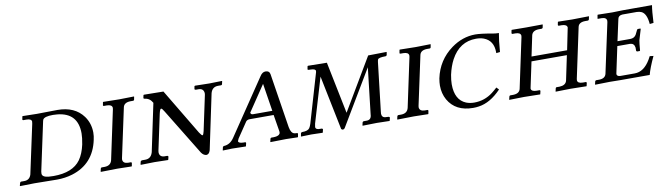

<svg xmlns="http://www.w3.org/2000/svg" viewBox="-32 -879 4509 1297"><g transform="rotate(-10 2223.0 -231.0)"><path d="M34.2 -21Q37.1 -26.9 41 -27.8H64Q100.6 -27.8 111.8 -64Q113.3 -68.8 113.8 -73.2L184.1 -399.9Q186 -412.1 186 -415Q184.1 -433.6 150.9 -434.1H127.9Q123.5 -435.5 123 -439L127 -460L128.9 -461.9L227.1 -460Q332.5 -461.9 367.2 -461.9Q486.3 -461.9 544.4 -382.3Q579.6 -333.5 580.1 -270Q580.1 -245.1 574.2 -220.2Q540.5 -60.5 389.6 -14.2Q338.9 1 283.2 1Q232.9 1 168.5 -0.5Q139.2 -1 128.9 -1L30.8 1L28.8 -1ZM188 -70.8Q187 -64.9 187 -57.1Q187 -32.7 231.9 -28.3Q246.6 -26.9 265.1 -26.9Q396.5 -26.9 450.7 -101.6Q479 -141.6 492.2 -203.1Q501 -248.5 501 -277.8Q501 -419.4 360.4 -432.6Q346.2 -434.1 332 -434.1Q273.4 -434.1 262.7 -414.6Q260.7 -410.2 259.8 -405.8Z M813 -401.9 740.7 -64.9Q739.7 -61 739.7 -55.2Q741.7 -28.8 775.9 -27.8H795.9Q800.8 -25.9 800.8 -22L796.9 -1L794.9 1Q793.9 1 696.8 -1Q696.8 -1 585 1L583 -1L587.9 -22Q590.3 -27.3 594.7 -27.8H615.7Q657.2 -28.8 666 -64.9L737.8 -401.9Q738.8 -406.7 738.8 -412.1Q736.8 -433.6 701.7 -434.1H681.6Q675.8 -435.5 675.8 -438L679.7 -460L681.6 -461.9Q682.6 -461.9 792 -460Q792 -460 892.6 -461.9L893.6 -460L889.6 -439Q887.2 -434.6 882.8 -434.1H861.8Q819.8 -432.6 813 -401.9Z M1412.6 -390.1 1333.5 -15.1Q1325.7 11.2 1306.6 12.2Q1287.1 10.7 1272.5 -9.8L1079.6 -325.2Q1065.9 -349.1 1058.6 -349.1Q1051.3 -349.1 1043.9 -315.9Q1043.5 -314.5 1043.5 -314L991.7 -70.8Q990.7 -65.9 990.7 -59.1Q992.7 -29.3 1024.4 -27.8H1045.4Q1050.3 -25.9 1051.8 -22L1046.9 -1L1044.4 1Q1043.5 1 952.6 -1L859.9 1L856.4 -1L861.8 -22Q863.8 -26.9 872.6 -27.8H893.6Q931.2 -27.8 943.8 -64.5Q944.8 -68.4 945.8 -70.8L1014.6 -397Q995.6 -431.2 961.4 -434.1Q954.1 -435.5 953.6 -439.9L957.5 -459L960.4 -461.9L1094.7 -460L1282.7 -146Q1296.9 -124 1303.7 -123Q1310.1 -125 1315.4 -148.9L1366.7 -390.1Q1367.7 -394 1367.7 -400.9Q1365.2 -432.6 1333.5 -434.1H1312.5Q1305.2 -435.1 1303.7 -439L1307.6 -460L1312.5 -461.9Q1313.5 -461.9 1409.7 -460L1494.6 -461.9L1497.6 -460.9L1492.7 -439Q1491.2 -435.1 1485.8 -434.1H1464.8Q1424.3 -434.1 1413.1 -392.6Q1412.6 -391.1 1412.6 -390.1Z M1610.4 -164.1 1539.6 -59.1Q1534.2 -49.3 1533.7 -45.9Q1532.7 -43.9 1532.2 -42Q1534.2 -27.3 1567.4 -26.9H1579.6Q1584.5 -25.4 1584.5 -21L1579.6 0L1577.6 2Q1577.1 2 1484.4 0Q1484.4 0 1421.4 2L1420.4 0L1425.3 -21Q1428.2 -25.9 1432.6 -26.9Q1475.6 -28.3 1503.4 -69.8L1759.3 -449.2Q1774.9 -473.6 1796.4 -474.1Q1823.2 -474.1 1827.1 -451.2Q1827.1 -449.7 1827.6 -449.2L1886.2 -76.2Q1893.6 -35.6 1914.6 -29.3Q1923.3 -26.9 1935.5 -26.9Q1941.4 -25.4 1940.4 -21L1936.5 0L1933.6 2Q1932.6 2 1855.5 0L1747.6 2L1746.6 0L1751.5 -21Q1752.9 -25.9 1758.3 -26.9H1775.4Q1812.5 -27.8 1819.3 -47.9V-59.1L1800.3 -174.8H1634.3Q1619.1 -174.3 1610.4 -164.1ZM1796.4 -204.1 1766.6 -393.1H1765.6L1647.5 -217.8Q1648.4 -204.6 1663.6 -204.1Z M2482.9 -381.8 2256.8 -2.9Q2250.5 3.4 2244.1 3.9Q2236.3 2.4 2232.9 -2.9L2157.2 -375L2065.9 -68.8Q2062 -48.3 2062 -45.9Q2062 -30.3 2084 -28.3Q2091.8 -27.8 2105 -27.8Q2110.8 -26.4 2111.8 -22L2106.9 -1L2105 1Q2104 1 2027.8 -1L1958 1L1957 -1L1960.9 -22Q1963.4 -27.3 1970.2 -27.8Q2009.8 -27.8 2021.5 -45.4Q2028.3 -55.7 2034.2 -74.2L2132.8 -410.2Q2133.8 -414.1 2133.8 -418Q2133.8 -432.6 2101.1 -433.6Q2094.2 -433.6 2085.9 -434.1Q2080.1 -435.1 2079.1 -438L2083 -459L2085.9 -461.9L2215.8 -460L2288.1 -104L2499 -460L2625 -461.9L2626 -460L2623 -441.9Q2620.6 -434.6 2612.8 -434.1Q2567.4 -434.1 2560.5 -422.4Q2557.6 -416 2556.2 -403.8L2517.1 -68.8Q2517.1 -66.9 2516.6 -62.5Q2516.1 -59.1 2516.1 -58.1Q2516.1 -32.7 2538.1 -29.3Q2546.4 -28.3 2563 -27.8Q2569.3 -26.4 2570.8 -22L2565.9 -1L2564 1Q2563 1 2477.1 -1L2380.9 1L2378.9 -1L2383.8 -22Q2386.2 -27.3 2393.1 -27.8H2413.1Q2442.4 -27.8 2445.8 -59.1Q2445.8 -60.5 2445.8 -61Q2445.8 -61 2482.9 -381.8Z M2847.2 -401.9 2774.9 -64.9Q2773.9 -61 2773.9 -55.2Q2775.9 -28.8 2810.1 -27.8H2830.1Q2835 -25.9 2835 -22L2831.1 -1L2829.1 1Q2828.1 1 2731 -1Q2731 -1 2619.1 1L2617.2 -1L2622.1 -22Q2624.5 -27.3 2628.9 -27.8H2649.9Q2691.4 -28.8 2700.2 -64.9L2772 -401.9Q2772.9 -406.7 2772.9 -412.1Q2771 -433.6 2735.8 -434.1H2715.8Q2710 -435.5 2710 -438L2713.9 -460L2715.8 -461.9Q2716.8 -461.9 2826.2 -460Q2826.2 -460 2926.8 -461.9L2927.7 -460L2923.8 -439Q2921.4 -434.6 2917 -434.1H2896Q2854 -432.6 2847.2 -401.9Z M3136.7 12.2Q3016.1 12.2 2965.3 -77.1Q2940.9 -121.1 2940.9 -174.8Q2940.9 -196.3 2945.8 -224.1Q2971.7 -345.7 3070.8 -418Q3147.5 -473.6 3234.9 -474.1Q3274.4 -474.1 3354 -459.5Q3374.5 -456.1 3386.7 -456.1H3395Q3386.2 -410.6 3379.9 -328.1L3354 -325.2V-331.1Q3354 -411.6 3288.1 -436.5Q3264.6 -444.8 3235.8 -444.8Q3122.6 -444.8 3063.5 -335Q3040.5 -291.5 3027.8 -233.9Q3021 -196.8 3021 -169.9Q3021 -62 3095.2 -31.7Q3120.1 -22 3149.9 -22Q3221.2 -22 3277.8 -65.4Q3294.9 -78.6 3314 -96.2L3329.6 -80.1Q3255.4 -2 3175.3 9.3Q3157.2 12.2 3136.7 12.2Z M3785.6 -59.1 3821.3 -229H3578.6L3542.5 -59.1Q3540.5 -50.8 3540.5 -48.8Q3542.5 -28.3 3577.6 -27.8H3598.6Q3603.5 -26.4 3603.5 -22L3598.6 -1L3597.7 1Q3596.7 1 3487.3 -1Q3487.3 -1 3386.2 1L3385.3 -1L3390.6 -22Q3392.1 -26.9 3397.5 -27.8H3417.5Q3459.5 -28.8 3467.3 -59.1L3540.5 -402.8Q3540.5 -404.3 3541 -408.2Q3541.5 -411.1 3541.5 -412.1Q3539.6 -433.6 3504.4 -434.1H3483.4Q3478.5 -436 3478.5 -439.9L3482.4 -460L3484.4 -461.9Q3485.4 -461.9 3583.5 -460.9L3695.3 -461.9L3696.3 -460L3692.4 -439.9Q3689.5 -434.6 3684.6 -434.1H3664.6Q3622.6 -433.1 3614.3 -402.8L3584.5 -261.2H3828.6L3857.4 -402.8Q3859.4 -409.2 3859.4 -412.1Q3857.4 -433.6 3821.3 -434.1H3801.3Q3796.4 -436 3796.4 -439.9L3800.3 -460L3802.2 -461.9Q3803.2 -461.9 3899.4 -460L4012.7 -461.9L4013.7 -460L4009.3 -439.9Q4006.3 -434.6 4002.4 -434.1H3981.4Q3939 -433.1 3932.6 -402.8L3859.4 -59.1Q3858.4 -54.2 3858.4 -48.8Q3860.4 -28.3 3895.5 -27.8H3916.5Q3920.4 -26.4 3921.4 -22L3916.5 -1L3915.5 1Q3914.6 1 3805.7 -1Q3805.7 -1 3704.6 1L3703.6 -1L3708.5 -22Q3710.4 -26.9 3714.4 -27.8H3735.4Q3777.3 -29.3 3785.6 -59.1Z M4446.3 -461.9Q4439.5 -424.3 4435.5 -341.8L4409.2 -338.9Q4403.3 -409.7 4370.1 -426.8Q4355.5 -433.6 4337.4 -434.1H4239.3Q4210.9 -432.6 4206.5 -410.2L4174.3 -262.2H4261.2Q4291.5 -262.2 4304.2 -286.6Q4305.7 -290 4307.1 -293L4317.4 -314Q4320.3 -319.3 4324.2 -319.8H4341.3Q4343.3 -318.4 4343.3 -316.9Q4322.3 -247.6 4321.3 -243.2Q4317.4 -224.1 4313.5 -173.8L4310.5 -170.9H4293.5Q4288.1 -172.4 4287.1 -176.8V-199.2Q4282.7 -228.5 4255.4 -230H4167.5L4129.4 -50.8Q4129.4 -49.8 4128.9 -47.4Q4128.4 -44.9 4128.4 -43.9Q4130.4 -28.3 4153.3 -27.8H4251.5Q4314.5 -27.8 4358.9 -102.5Q4365.2 -112.8 4371.1 -125L4396.5 -122.1Q4361.3 -46.9 4349.1 0H4147.5L4075.2 -1L3976.1 1L3974.1 -1L3979.5 -22.9Q3983.4 -27.3 3986.3 -27.8H4009.3Q4049.3 -29.3 4056.2 -60.1L4129.4 -400.9Q4130.4 -405.8 4130.4 -411.1Q4128.4 -433.6 4096.2 -434.1H4072.3Q4068.8 -434.1 4067.9 -435.5Q4067.9 -437 4068.4 -438L4072.3 -460L4074.2 -461.9L4173.3 -460L4246.1 -461.9Z"/></g></svg>

Font: Linux Libertine Capitals O
Style: Bold Italic Samll Caps
Weight: 400
Italic angle: -12°
Designer: Philipp H. Poll
Foundry: Philipp H. Poll
Version: Version 5.0.4